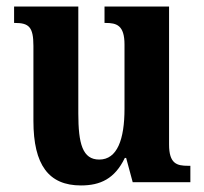

<svg xmlns="http://www.w3.org/2000/svg" viewBox="-20 -556 624 586"><path d="M227 10C286 10 330 -10 361 -74H365L385 0H561V-50H554C520 -50 496 -56 496 -115V-536H299V-486H302C336 -486 360 -479 360 -420V-224C360 -131 338 -69 283 -69C232 -69 219 -117 219 -210V-536H23V-486H25C68 -486 82 -474 82 -416V-187C82 -52 129 10 227 10Z"/></svg>

Font: Noto Serif Bengali Condensed
Style: Bold
Weight: 700
Width: 3
Designer: Juan Bruce, Universal Thirst, Indian Type Foundry and the Monotype Design Team.
Foundry: Monotype Imaging Inc.
Version: Version 2.003